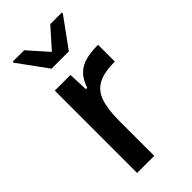

<svg xmlns="http://www.w3.org/2000/svg" viewBox="-231 -786 841 841"><g transform="rotate(-45 190.0 -365.0)"><path d="M79 0V-510H176L180 -418H188Q201 -458 224 -480Q247 -502 280 -510Q313 -518 355 -518V-414Q287 -414 250.5 -394Q214 -374 199.5 -330.5Q185 -287 185 -217V0ZM137 -588 38 -724V-730H109L190 -639L271 -730H343V-724L244 -588Z"/></g></svg>

Font: Saira Thin Medium
Style: Regular
Weight: 500
Version: Version 1.101